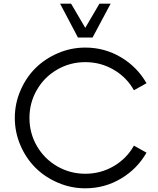

<svg xmlns="http://www.w3.org/2000/svg" viewBox="-20 -1020 862 1050"><path d="M406.2 -814.9 308.6 -1000H368.7L446.3 -867.7L523.9 -1000H585L486.3 -814.9ZM446.3 9.8Q368.2 9.8 296.9 -20.8Q225.6 -51.3 173.8 -102.8Q122.1 -154.3 91.6 -225.6Q61 -296.9 61 -375Q61 -453.1 91.6 -524.4Q122.1 -595.7 173.8 -647.2Q225.6 -698.7 296.9 -729.2Q368.2 -759.8 446.3 -759.8Q552.2 -759.8 641.4 -706.8Q730.5 -653.8 781.2 -564.9L712.4 -526.4Q673.3 -596.7 602.3 -638.4Q531.2 -680.2 446.3 -680.2Q363.3 -680.2 293 -639.6Q222.7 -599.1 181.9 -528.8Q141.1 -458.5 141.1 -375Q141.1 -291.5 181.9 -221.2Q222.7 -150.9 293 -110.4Q363.3 -69.8 446.3 -69.8Q531.2 -69.8 602.3 -111.6Q673.3 -153.3 712.4 -223.6L781.2 -185.1Q730.5 -96.2 641.4 -43.2Q552.2 9.8 446.3 9.8Z"/></svg>

Font: Now
Style: Regular
Weight: 400
Designer: Alfredo Marco Pradil
Foundry: Alfredo Marco Pradil
Version: Version 1.002;PS 001.002;hotconv 1.0.88;makeotf.lib2.5.64775